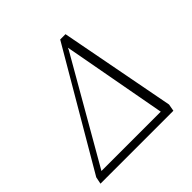

<svg xmlns="http://www.w3.org/2000/svg" viewBox="-172 -838 998 998"><g transform="rotate(-45 326.5 -339.0)"><path d="M21 0 29 -39 403 -678H442L564 -39L557 0ZM62 -27 50 -43H524L510 -28L398 -637H409L396 -608Z"/></g></svg>

Font: Source Serif 4 18pt Light
Style: Italic
Weight: 300
Italic angle: -12°
Designer: Frank Grießhammer
Foundry: Adobe Systems Incorporated
Version: Version 4.004;hotconv 1.0.116;makeotfexe 2.5.65601